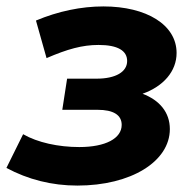

<svg xmlns="http://www.w3.org/2000/svg" viewBox="-39 -568 604 598"><path d="M405 -276C470 -299 511 -346 511 -403C511 -491 417 -548 283 -548C214 -548 142 -533 73 -504L106 -387C171 -415 217 -428 268 -428C328 -428 357 -410 357 -378C357 -344 321 -323 262 -323H170L155 -226H265C314 -226 340 -210 340 -179C340 -137 290 -110 208 -110C143 -110 78 -124 33 -150L-19 -45C48 -9 122 10 202 10C369 10 490 -65 490 -166C490 -218 458 -256 405 -276Z"/></svg>

Font: AWKNG-Font
Style: Bold Italic
Weight: 700
Italic angle: -11.3°
Designer: Awakening Church
Foundry: Awakening Church
Version: Version 1.700;PS 001.700;hotconv 1.0.88;makeotf.lib2.5.64775